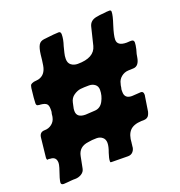

<svg xmlns="http://www.w3.org/2000/svg" viewBox="-131 -842 889 949"><g transform="rotate(-20 313.0 -367.0)"><path d="M30 -14Q30 -28 50 -85Q55 -102 55 -110Q55 -143 22 -143Q21 -144 18 -144H14Q11 -143 8 -143Q7 -144 7 -145Q5 -147 5 -152V-156L16 -257Q19 -285 46 -285Q67 -285 83.5 -298Q100 -311 104 -332Q105 -334 105 -337L106 -347Q107 -349 107 -352Q109 -358 109 -363V-374Q109 -394 100 -401.5Q91 -409 70 -411Q62 -411 60 -412Q48 -412 48 -425Q48 -445 55 -503Q57 -517 61.5 -521Q66 -525 77 -528L101 -531Q140 -540 148 -588Q150 -597 152 -615.5Q154 -634 155 -643Q159 -676 168 -691.5Q177 -707 199 -709Q257 -716 276 -716Q287 -716 287 -701Q287 -676 276 -643L268 -611Q264 -596 264 -580Q264 -558 278 -547.5Q292 -537 312 -537Q399 -537 414 -594L437 -688Q444 -716 475 -723L487 -725Q491 -726 495.5 -726.5Q500 -727 505.5 -727.5Q511 -728 514 -728Q531 -731 548 -731Q557 -731 557 -722Q557 -703 542 -658Q526 -608 526 -586Q526 -553 575 -553L591 -554H599Q613 -554 613 -540Q613 -528 608 -506Q600 -480 599 -468Q592 -423 562 -422L535 -421Q514 -420 497.5 -406.5Q481 -393 477 -372Q475 -368 473 -352Q471 -346 471 -342V-331Q471 -296 509 -296Q517 -296 533 -297.5Q549 -299 556 -299Q570 -299 570 -282Q570 -275 569 -273L557 -196Q552 -178 545 -172Q540 -167 531 -165Q528 -164 521 -164H510Q468 -162 449 -141.5Q430 -121 428 -79Q427 -77 427 -73V-70Q427 -66 426 -64Q426 -47 416 -35Q406 -23 389 -23Q375 -23 347 -23.5Q319 -24 304 -24Q298 -24 297 -25Q296 -26 296 -31Q296 -45 305 -72Q316 -101 316 -120Q316 -139 303.5 -149.5Q291 -160 273 -160Q248 -160 228 -156Q178 -150 169 -104L157 -43Q154 -26 138.5 -16.5Q123 -7 105 -7H95Q86 -7 81 -6Q79 -6 65 -4.5Q51 -3 44 -3Q30 -3 30 -14ZM216 -324Q216 -288 262 -288L313 -291Q341 -293 356 -320.5Q371 -348 371 -379Q371 -398 358 -408Q345 -418 327 -418Q299 -418 282 -416Q265 -414 246.5 -401.5Q228 -389 223 -365Q223 -362 222 -360L220 -351Q220 -348 219 -346Q216 -336 216 -324Z"/></g></svg>

Font: Bangerz Fix
Style: Regular
Weight: 400
Designer: vernon adams
Foundry: Vernon Adams
Version: Version 2.10;December 28, 2023;FontCreator 13.0.0.2683 64-bi